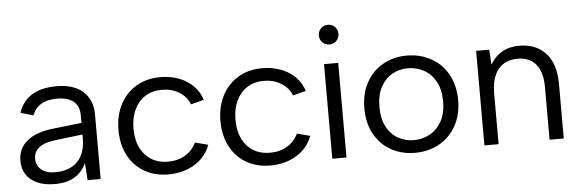

<svg xmlns="http://www.w3.org/2000/svg" viewBox="-47 -854 3054 1011"><g transform="rotate(-5 1480.0 -349.0)"><path d="M36 -132.5Q36 -196.2 83.5 -236.1Q131 -275.9 223.6 -286.2L373.7 -303.2V-344.7Q373.7 -390.4 344.7 -415.9Q315.6 -441.5 256.8 -441.5Q204.7 -441.5 172.4 -422.2Q140.1 -402.9 125.3 -364.6L58.3 -383.8Q78.5 -444.5 128.4 -475.8Q178.3 -507 259.2 -507Q351 -507 399.8 -462.3Q448.7 -417.5 448.7 -340.8V0H379.7L373.7 -91Q351.7 -43.4 310.3 -18.9Q268.9 5.5 206.3 5.5Q153 5.5 114.9 -11.1Q76.8 -27.7 56.4 -58.6Q36 -89.5 36 -132.5ZM373.7 -220.5V-241.9L228.5 -224.4Q170.4 -217.4 142.2 -195.1Q114 -172.8 114 -136.5Q114 -99.9 140.5 -78.1Q166.9 -56.3 213.7 -56.3Q290.1 -56.3 331.9 -99.4Q373.7 -142.4 373.7 -220.5Z M564.5 -248.3Q564.5 -324.5 595.2 -383.4Q625.8 -442.3 680.8 -474.6Q735.8 -507 806.8 -507Q888 -507 947 -469.4Q1006 -431.8 1026 -368L957 -350.1Q941.5 -391.1 901.5 -415.6Q861.6 -440 809.8 -440Q759.9 -440 722.5 -416.4Q685.1 -392.9 664.6 -349.7Q644 -306.6 644 -249Q644 -161.9 689.1 -111Q734.2 -60 810.8 -60Q862.1 -60 901 -83.1Q939.9 -106.1 960.2 -147.9L1028.7 -130.2Q1005 -66 945.6 -29.5Q886.3 7 805.5 7Q734.5 7 679.8 -24.9Q625 -56.7 594.8 -114.7Q564.5 -172.7 564.5 -248.3Z M1103.5 -248.3Q1103.5 -324.5 1134.2 -383.4Q1164.8 -442.3 1219.8 -474.6Q1274.8 -507 1345.8 -507Q1427 -507 1486 -469.4Q1545 -431.8 1565 -368L1496 -350.1Q1480.5 -391.1 1440.5 -415.6Q1400.6 -440 1348.8 -440Q1298.9 -440 1261.5 -416.4Q1224.1 -392.9 1203.6 -349.7Q1183 -306.6 1183 -249Q1183 -161.9 1228.1 -111Q1273.2 -60 1349.8 -60Q1401.1 -60 1440 -83.1Q1478.9 -106.1 1499.2 -147.9L1567.7 -130.2Q1544 -66 1484.6 -29.5Q1425.3 7 1344.5 7Q1273.5 7 1218.8 -24.9Q1164 -56.7 1133.8 -114.7Q1103.5 -172.7 1103.5 -248.3Z M1673.1 -500H1748.1V0H1673.1ZM1659.1 -651.8Q1659.1 -674.7 1674.1 -689.7Q1689.2 -704.6 1710.9 -704.6Q1732.6 -704.6 1747.7 -689.7Q1762.8 -674.7 1762.8 -651.8Q1762.8 -630.6 1747.7 -615.6Q1732.7 -600.7 1711 -600.7Q1689.2 -600.7 1674.2 -615.6Q1659.1 -630.6 1659.1 -651.8Z M1864.3 -250.1Q1864.3 -327.3 1896.4 -385.7Q1928.5 -444.1 1984.7 -475.5Q2041 -507 2110.6 -507Q2181.3 -507 2238.4 -475.5Q2295.5 -444 2327.8 -385.6Q2360.2 -327.3 2360.2 -250Q2360.2 -172.7 2327.5 -114.2Q2294.7 -55.7 2238 -24.4Q2181.3 7 2110.9 7Q2039.5 7 1983.7 -24.4Q1927.8 -55.7 1896 -113.9Q1864.3 -172 1864.3 -250.1ZM2280.7 -250Q2280.7 -312.2 2257.5 -354.8Q2234.2 -397.4 2195.1 -418.7Q2156.1 -440 2110.8 -440Q2065.5 -440 2027.6 -418.7Q1989.8 -397.4 1966.9 -354.8Q1944 -312.2 1944 -249.9Q1944 -187.7 1966.6 -145.1Q1989.1 -102.6 2026.9 -81.3Q2064.7 -60 2110.8 -60Q2155.3 -60 2194.4 -81.3Q2233.4 -102.6 2257.1 -145.2Q2280.7 -187.8 2280.7 -250Z M2477.1 -500H2546.1L2551.3 -420Q2573.5 -461.1 2612.6 -484.1Q2651.6 -507 2705 -507Q2793.2 -507 2844.8 -451.1Q2896.5 -395.2 2896.5 -288V0H2821.5V-279.3Q2821.5 -357.1 2787.9 -398.3Q2754.4 -439.5 2690.5 -439.5Q2624.7 -439.5 2588.4 -395.7Q2552.1 -351.8 2552.1 -267.9V0H2477.1Z"/></g></svg>

Font: AF Albert Sans Medium
Style: Regular
Weight: 500
Designer: Andreas Rasmussen
Foundry: a.Foundry
Version: Version 1.300;Glyphs 3.2 (3231)